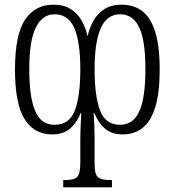

<svg xmlns="http://www.w3.org/2000/svg" viewBox="-20 -565 746 820"><path d="M250 235V204H258Q294 204 308.5 191.5Q323 179 323 130V34Q323 4 324.5 -26.5Q326 -57 327 -83H325Q309 -42 280 -16.5Q251 9 203 9Q125 9 84.5 -57Q44 -123 44 -268Q44 -417 87 -481Q130 -545 208 -545Q253 -545 282.5 -526Q312 -507 329 -476.5Q346 -446 354 -410Q362 -446 379.5 -477Q397 -508 426.5 -526.5Q456 -545 499 -545Q551 -545 587 -518Q623 -491 642.5 -430Q662 -369 662 -269Q662 -168 643 -107Q624 -46 588.5 -18.5Q553 9 505 9Q456 9 427.5 -16.5Q399 -42 383 -82H380Q382 -57 383 -27.5Q384 2 384 33V133Q384 181 399 192.5Q414 204 449 204H458V235ZM213 -32Q276 -32 299.5 -93Q323 -154 323 -268Q323 -386 297.5 -445Q272 -504 213 -504Q162 -504 133.5 -448.5Q105 -393 105 -268Q105 -151 130 -91.5Q155 -32 213 -32ZM493 -32Q549 -32 575 -89.5Q601 -147 601 -269Q601 -396 573.5 -450Q546 -504 494 -504Q437 -504 410.5 -445Q384 -386 384 -269Q384 -156 407 -94Q430 -32 493 -32Z"/></svg>

Font: Noto Serif ExtraCondensed Light
Style: Regular
Weight: 300
Width: 2
Designer: Monotype Design Team
Foundry: Monotype Imaging Inc.
Version: Version 2.014; ttfautohint (v1.8.4.7-5d5b)